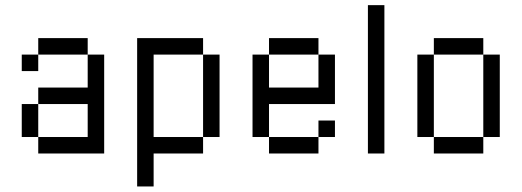

<svg xmlns="http://www.w3.org/2000/svg" viewBox="-20 -582 1978 728"><path d="M62.5 -375H125V-312.5H62.5ZM62.5 -187.5H125V-62.5H62.5ZM312.5 -375H375V0H125V-62.5H312.5V-187.5H125V-250H312.5ZM125 -437.5H312.5V-375H125Z M750 -375H812.5V-62.5H750ZM500 -437.5H750V-375H562.5V-62.5H750V0H562.5V125H500Z M1187.5 -125H1250V-62.5H1187.5ZM1000 -62.5H1187.5V0H1000ZM937.5 -375H1000V-250H1187.5V-375H1250V-187.5H1000V-62.5H937.5ZM1000 -437.5H1187.5V-375H1000Z M1375 -562.5H1437.5V0H1375Z M1812.5 -375H1875V-62.5H1812.5ZM1625 -62.5H1812.5V0H1625ZM1562.5 -375H1625V-62.5H1562.5ZM1625 -437.5H1812.5V-375H1625Z"/></svg>

Font: Pixel Operator
Style: Regular
Weight: 400
Designer: Jayvee Enaguas (HarvettFox96)
Version: 2016.04.25